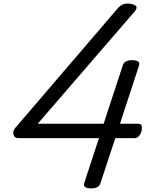

<svg xmlns="http://www.w3.org/2000/svg" viewBox="-20 -1035 810 1069"><path d="M488 14Q466 14 455 7Q444 0 449 -16L531 -266H82Q60 -266 55 -286Q50 -306 66 -324L635 -988Q648 -1003 662 -1009.5Q676 -1016 700 -1015Q715 -1013 726.5 -1008.5Q738 -1004 740 -994.5Q742 -985 728 -969L190 -346H557L664 -672Q673 -700 715 -700Q738 -700 748.5 -693Q759 -686 754 -670L648 -346H751Q761 -346 765.5 -340.5Q770 -335 770 -326Q770 -298 757.5 -282Q745 -266 730 -266H622L539 -14Q530 14 488 14Z"/></svg>

Font: Playwrite NZ
Style: Regular
Weight: 400
Designer: Veronika Burian, José Scaglione
Foundry: TypeTogether
Version: Version 1.002